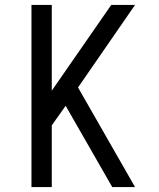

<svg xmlns="http://www.w3.org/2000/svg" viewBox="-20 -755 640 775"><path d="M433 0 245 -328 189 -249V0H107V-735H189V-389L429 -735H525L295 -402L525 0Z"/></svg>

Font: Iosevka Fixed Extended
Style: Regular
Weight: 400
Width: 7
Monospace: yes
Designer: Belleve Invis
Foundry: Belleve Invis
Version: Version 24.1.1; ttfautohint (v1.8.4)